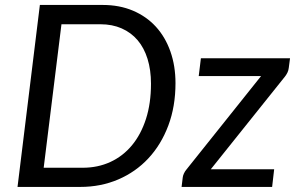

<svg xmlns="http://www.w3.org/2000/svg" viewBox="-20 -736 1168 756"><path d="M671 -408.5Q671 -317 642.8 -241.8Q614.5 -166.5 564.5 -112.8Q514.5 -59 445.8 -29.5Q377 0 296 0H49L137 -716.5H384.5Q450.5 -716.5 503.5 -694Q556.5 -671.5 593.8 -630.8Q631 -590 651 -533.2Q671 -476.5 671 -408.5ZM574.5 -406.5Q574.5 -460.5 561 -504Q547.5 -547.5 521.8 -577.8Q496 -608 459 -624.2Q422 -640.5 375.5 -640.5H222L152 -75.5H305.5Q365 -75.5 414.5 -98.2Q464 -121 499.5 -163.8Q535 -206.5 554.8 -267.8Q574.5 -329 574.5 -406.5ZM1122 -506.5 1117 -468.5Q1116 -459 1111.8 -450.2Q1107.5 -441.5 1102 -434.5L810 -69.5H1059.5L1051.5 0H695L699.5 -37Q700 -43.5 704 -52.5Q708 -61.5 714.5 -69L1008 -436.5H762.5L771 -506.5Z"/></svg>

Font: Lato 2
Style: Italic
Weight: 400
Italic angle: -7°
Designer: Lukasz Dziedzic with Adam Twardoch and Botio Nikoltchev
Foundry: tyPoland Lukasz Dziedzic
Version: Version 2.015; 2015-08-06; http://www.latofonts.com/